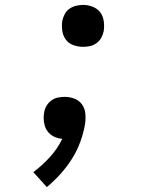

<svg xmlns="http://www.w3.org/2000/svg" viewBox="-20 -558 640 783"><path d="M319 -367Q298 -367 279 -374Q260 -381 248.5 -396.5Q237 -412 234 -432Q231 -452 234 -473Q237 -487 244 -500.5Q251 -514 263.5 -522.5Q276 -531 290.5 -534.5Q305 -538 319 -538Q339 -538 358 -530.5Q377 -523 388.5 -508Q400 -493 403 -472.5Q406 -452 403 -431Q400 -417 393 -404Q386 -391 373.5 -382Q361 -373 347 -370Q333 -367 319 -367ZM171 205 116 144Q152 117 183.5 82.5Q215 48 234 8Q218 7 203 0.5Q188 -6 177.5 -18Q167 -30 162.5 -45.5Q158 -61 158 -78Q158 -83 158.5 -88Q159 -93 160 -99Q162 -113 169.5 -126Q177 -139 189 -148Q201 -157 215.5 -160Q230 -163 244 -163Q265 -163 284 -155.5Q303 -148 314.5 -132Q326 -116 328 -95Q330 -74 327 -53Q321 -17 308 19Q295 55 274.5 88Q254 121 227.5 150.5Q201 180 171 205Z"/></svg>

Font: Iosevka Curly MdExObl
Style: Regular
Weight: 500
Width: 7
Italic angle: -9°
Monospace: yes
Designer: Belleve Invis
Foundry: Belleve Invis
Version: Version 11.1.0; ttfautohint (v1.8.3)